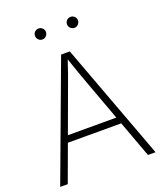

<svg xmlns="http://www.w3.org/2000/svg" viewBox="-164 -1022 951 1126"><g transform="rotate(-20 312.0 -458.5)"><path d="M14.2 0 284.7 -727.5H338.9L609.4 0H562L370.1 -521.5Q355.5 -561.5 339.6 -606.4Q323.7 -651.4 304.7 -708H318.4Q299.8 -651.4 283.9 -606.4Q268.1 -561.5 252.9 -521.5L61.5 0ZM131.8 -228V-269.5H491.7V-228ZM412.1 -848.1Q397.9 -848.1 387.9 -858.4Q377.9 -868.7 377.9 -882.8Q377.9 -897 387.9 -906.7Q397.9 -916.5 412.1 -916.5Q426.3 -916.5 436.3 -906.7Q446.3 -897 446.3 -882.8Q446.3 -868.7 436.3 -858.4Q426.3 -848.1 412.1 -848.1ZM212.4 -848.1Q198.2 -848.1 188.2 -858.4Q178.2 -868.7 178.2 -882.8Q178.2 -897 188.2 -906.7Q198.2 -916.5 212.4 -916.5Q226.6 -916.5 236.6 -906.7Q246.6 -897 246.6 -882.8Q246.6 -868.7 236.6 -858.4Q226.6 -848.1 212.4 -848.1Z"/></g></svg>

Font: Inter 28pt ExtraLight
Style: Regular
Weight: 250
Designer: Rasmus Andersson
Foundry: rsms
Version: Version 4.001;git-66647c0bb